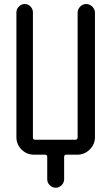

<svg xmlns="http://www.w3.org/2000/svg" viewBox="-20 -750 540 931"><path d="M144.5 0Q109.4 0 84.5 -24.9Q59.6 -49.8 59.6 -85V-690.4Q59.6 -706.1 71.8 -718.3Q84 -730.5 100.1 -730.5Q116.2 -730.5 127.9 -718.3Q139.6 -706.1 139.6 -690.4V-83Q139.6 -72.3 151.4 -72.3H344.7Q355.5 -72.3 356.4 -83V-688.5Q356.4 -705.1 368.7 -717.8Q380.9 -730.5 397.9 -730.5Q415 -730.5 427.7 -717.8Q440.4 -705.1 440.4 -688.5V-85Q440.4 -49.8 415 -24.9Q389.6 0 355.5 0H301.8Q291 0 291 10.7V119.1Q291 135.7 278.8 147.9Q266.6 160.2 250 160.2Q233.4 160.2 221.2 147.9Q209 135.7 209 119.1V10.7Q209 0 198.2 0Z"/></svg>

Font: Rounded-X Mgen+ 1m regular
Style: Regular
Weight: 400
Designer: [Source Han Sans]
Ryoko NISHIZUKA  (kana & ideographs); Paul D. Hunt (Latin, Greek & Cyrillic); Wenlong ZHANG  (bopomofo
Version: Version 1.059.20150602